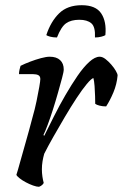

<svg xmlns="http://www.w3.org/2000/svg" viewBox="-20 -718 472 738"><path d="M130 0Q121 0 107 -5Q93 -10 79 -17.5Q65 -25 55 -33Q45 -41 43 -46Q48 -61 57 -94Q66 -127 79 -172Q92 -217 105 -267Q114 -298 120.5 -329.5Q127 -361 131 -384Q135 -407 135 -414Q135 -425 127.5 -429Q120 -433 107 -433H53Q53 -441 55 -450Q57 -459 59 -465Q75 -473 96 -481Q117 -489 137.5 -494.5Q158 -500 171 -500Q197 -500 211 -487Q225 -474 225 -451Q225 -442 218.5 -418Q212 -394 203 -362Q194 -330 183.5 -297Q173 -264 163 -237.5Q153 -211 147 -199L150 -196Q167 -230 187.5 -271Q208 -312 231.5 -352.5Q255 -393 278 -426.5Q301 -460 323 -480Q345 -500 363 -500Q374 -500 385.5 -491Q397 -482 407.5 -470Q418 -458 425 -446Q432 -434 432 -428Q429 -394 416 -363Q403 -332 388 -309Q374 -309 362.5 -312Q351 -315 346 -319Q346 -329 345.5 -348Q345 -367 343.5 -387Q342 -407 339 -418Q331 -416 313.5 -395Q296 -374 274 -340.5Q252 -307 229 -268Q206 -229 185 -192Q164 -155 150 -127Q146 -113 143.5 -98Q141 -83 141 -67Q141 -53 143 -39.5Q145 -26 148 -15Q147 -12 142.5 -7.5Q138 -3 130 0ZM199 -574Q184 -574 173 -577Q162 -580 158 -583Q175 -635 207 -666.5Q239 -698 294 -698Q348 -698 369 -666.5Q390 -635 385 -583Q381 -580 369.5 -577Q358 -574 345 -574Q347 -615 331 -628.5Q315 -642 285 -642Q253 -642 234 -628.5Q215 -615 199 -574Z"/></svg>

Font: Texturina Medium 12pt
Style: Italic
Weight: 400
Italic angle: -11°
Version: Version 1.002